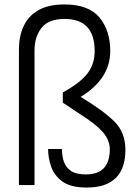

<svg xmlns="http://www.w3.org/2000/svg" viewBox="-20 -831 611 862"><path d="M369 11Q296 11 259 -17Q222 -45 209 -84.5Q196 -124 196 -162H258Q258 -132 266.5 -106Q275 -80 298 -64Q321 -48 366 -48Q473 -48 473 -161Q473 -202 441 -238.5Q409 -275 339 -319L262 -370V-416Q339 -458 372 -500.5Q405 -543 405 -602Q405 -746 270 -746Q198 -746 166.5 -706Q135 -666 135 -604V0H65V-609Q65 -668 86 -713.5Q107 -759 152 -785Q197 -811 270 -811Q378 -811 426.5 -752.5Q475 -694 475 -602Q475 -477 342 -396Q442 -336 492.5 -286.5Q543 -237 543 -159Q543 11 369 11Z"/></svg>

Font: Tanohe Sans
Style: Regular
Weight: 400
Designer: Village Type and Design LLC & Cristiano Sobral
Foundry: Cooper Hewitt Smithsonian Design Museum
Version: Version 1.00;September 29, 2021;FontCreator 13.0.0.2655 64-b